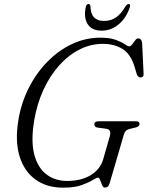

<svg xmlns="http://www.w3.org/2000/svg" viewBox="-20 -896 716 930"><path d="M466 -713.5Q512.5 -713.5 540.8 -703Q569 -692.5 584 -682Q599 -671.5 605.5 -671.5Q613 -671.5 620.2 -681Q627.5 -690.5 634.5 -700.2Q641.5 -710 649 -710Q666 -710 668.5 -686.5L675.5 -539Q677 -521.5 661 -521Q655 -520.5 650 -525Q645 -529.5 643 -535L631.5 -573.5Q612.5 -635 573 -659.2Q533.5 -683.5 478.5 -683.5Q418 -683.5 363.8 -655.5Q309.5 -627.5 265.2 -577.5Q221 -527.5 190.5 -461Q160 -394.5 146.5 -317.5Q129 -217 145.2 -151Q161.5 -85 203.8 -52.2Q246 -19.5 305.5 -19.5Q373 -19.5 419.2 -47.5Q465.5 -75.5 480 -125L511.5 -235Q521.5 -269.5 493.5 -272.5L452.5 -278Q437 -280 437 -294Q437 -308.5 457.5 -308.5H639Q656.5 -308.5 656 -294.5Q654.5 -282.5 635 -278L608 -271.5Q586.5 -267 580.5 -246L511.5 -10Q508 3 502.2 7.8Q496.5 12.5 487.5 12.5Q479.5 12.5 474.5 0.5Q469.5 -11.5 465.2 -23.5Q461 -35.5 454.5 -35.5Q447 -35.5 428.2 -23.5Q409.5 -11.5 374.8 0.8Q340 13 284.5 13Q206.5 13 151.8 -26.5Q97 -66 74.5 -139.8Q52 -213.5 69.5 -317Q83 -398 119.2 -469.8Q155.5 -541.5 208.8 -596.2Q262 -651 327.8 -682.2Q393.5 -713.5 466 -713.5ZM484.5 -794.5Q516 -794.5 541.5 -811.5Q567 -828.5 588.5 -866.5Q596 -876.5 603 -876.5Q613.5 -876.5 609 -861.5Q592.5 -810.5 555.8 -779Q519 -747.5 472 -747.5Q425 -747.5 404.8 -779Q384.5 -810.5 395.5 -862Q398 -876.5 409 -876.5Q416 -876.5 418 -866.5Q419 -828.5 435.8 -811.5Q452.5 -794.5 484.5 -794.5Z"/></svg>

Font: Fraunces 72pt S050 Light
Style: Italic
Weight: 300
Italic angle: -16°
Version: Version 1.000; ttfautohint (v1.8.3)